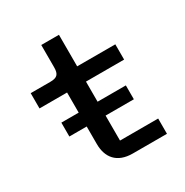

<svg xmlns="http://www.w3.org/2000/svg" viewBox="-162 -829 923 959"><g transform="rotate(-30 300.0 -349.0)"><path d="M528 -88H308V-232H471V-312H308V-428H528V-516H308V-698H206V-569C206 -529 192 -516 153 -516H40V-428H199V-312H99V-232H199V-131C199 -54 240 0 331 0H528Z"/></g></svg>

Font: IBM Mono Medium
Style: Regular
Weight: 500
Monospace: yes
Designer: Mike Abbink, Paul van der Laan, Pieter van Rosmalen
Foundry: Bold Monday
Version: Version 2.3